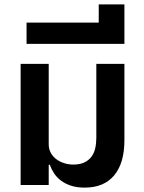

<svg xmlns="http://www.w3.org/2000/svg" viewBox="-20 -843 655 875"><path d="M366 12Q331 12 304.5 3.5Q278 -5 258.5 -19.5Q239 -34 226.5 -53Q214 -72 207 -92H202V0H74V-552H202V-186Q202 -163 212 -145.5Q222 -128 238 -116.5Q254 -105 274 -99Q294 -93 314 -93Q344 -93 364 -102.5Q384 -112 396.5 -128.5Q409 -145 414 -167.5Q419 -190 419 -216V-552H547V-204Q547 -100 500.5 -44Q454 12 366 12Z M101 -740H430V-823H547V-643H101Z"/></svg>

Font: IBM Plex Sans Thai SmBld
Style: Regular
Weight: 600
Designer: Mike Abbink, Paul van der Laan, Pieter van Rosmalen, Ben Mitchell, Mark Frömberg
Foundry: Bold Monday
Version: Version 1.2